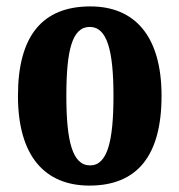

<svg xmlns="http://www.w3.org/2000/svg" viewBox="-20 -569 560 599"><path d="M259 10C407 10 484 -82 484 -270C484 -458 399 -549 262 -549C113 -549 36 -458 36 -270C36 -82 120 10 259 10ZM261 -53C206 -53 187 -128 187 -270C187 -412 205 -485 260 -485C314 -485 334 -412 334 -270C334 -128 315 -53 261 -53Z"/></svg>

Font: Noto Serif Georgian ExtraCondensed ExtraBold
Style: Regular
Weight: 800
Width: 2
Designer: Monotype Design Team, Akaki Razmadze
Foundry: Google LLC
Version: Version 2.003